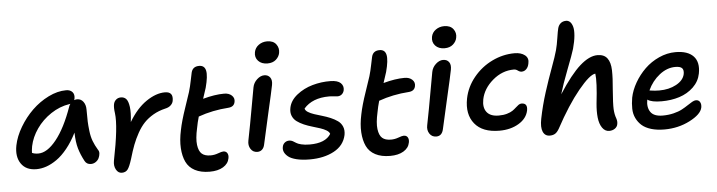

<svg xmlns="http://www.w3.org/2000/svg" viewBox="-50 -1005 4876 1305"><g transform="rotate(-5 2388.5 -352.5)"><path d="M163.1 -47.9Q92.3 -47.9 59.1 -96.4Q25.9 -145 41 -221.2Q53.2 -281.7 90.1 -344Q127 -406.2 177 -454.8Q227.1 -503.4 289.1 -534.2Q351.1 -564.9 410.2 -564.9Q438 -564.9 452.9 -548.1Q467.8 -531.2 461.9 -502L459 -493.2Q470.7 -497.1 479 -497.1Q505.4 -497.1 521.2 -475.8Q537.1 -454.6 537.1 -422.9Q537.1 -366.2 538.1 -340.1Q539.1 -314 543.7 -274.9Q548.3 -235.8 559.8 -205.6Q571.3 -175.3 590.8 -143.1Q599.6 -131.8 598.1 -116Q596.7 -100.1 589.8 -85.7Q583 -71.3 568.1 -61Q553.2 -50.8 535.2 -50.8Q506.3 -50.8 493.2 -75.2Q468.8 -120.6 456.1 -164.3Q443.4 -208 441.9 -272.9Q411.6 -212.4 375.5 -167.7Q339.4 -123 302.7 -97.4Q266.1 -71.8 231.4 -59.8Q196.8 -47.9 163.1 -47.9ZM147 -206.1Q142.1 -177.7 142.1 -161.1Q159.2 -152.8 185.1 -152.8Q245.6 -152.8 308.3 -231Q371.1 -309.1 421.9 -453.1Q424.8 -462.4 431.2 -470.2Q430.2 -470.2 428 -469.7Q425.8 -469.2 424.8 -469.2Q357.4 -459 297.6 -419.2Q237.8 -379.4 198.7 -323.2Q159.7 -267.1 147 -206.1Z M739.3 26.9Q714.4 26.9 700.2 1.2Q686 -24.4 692.4 -59.1Q739.3 -290.5 727.5 -379.9Q721.7 -419.4 726.6 -442.9Q730.5 -460.9 743.9 -472.4Q757.3 -483.9 776.4 -483.9Q799.8 -483.9 813.2 -468.5Q826.7 -453.1 832 -414.8Q837.4 -376.5 829.6 -311Q883.3 -401.4 950.2 -446.8Q1017.1 -492.2 1077.6 -492.2Q1137.2 -492.2 1125.5 -429.2Q1122.1 -412.6 1108.2 -399.7Q1094.2 -386.7 1070.3 -381.8Q1024.9 -371.1 988.3 -349.9Q951.7 -328.6 925.5 -301.3Q899.4 -273.9 877.4 -234.4Q855.5 -194.8 840.3 -155.3Q825.2 -115.7 809.6 -62Q793 -8.8 779.1 9Q765.1 26.9 739.3 26.9Z M1335 71.8Q1274.9 71.8 1234.1 50.3Q1193.4 28.8 1174.8 -10.5Q1156.2 -49.8 1152.8 -104.7Q1149.4 -159.7 1164.1 -227.1Q1176.3 -288.6 1205.8 -374.3Q1235.4 -460 1241.2 -480Q1252 -516.1 1260.3 -558.6Q1268.6 -601.1 1271 -609.9Q1280.8 -650.9 1325.2 -650.9Q1362.3 -650.9 1370.1 -614.3Q1377.9 -577.6 1356.9 -499Q1347.2 -466.3 1333 -425.8Q1414.6 -448.2 1478 -448.2Q1510.7 -448.2 1530 -430.2Q1549.3 -412.1 1543.9 -386.2Q1537.6 -353 1499 -350.1Q1389.6 -342.8 1293 -308.1Q1281.7 -269.5 1274.9 -231.9Q1258.8 -160.2 1264.4 -117.2Q1270 -74.2 1290.5 -56.2Q1311 -38.1 1350.1 -38.1Q1376.5 -38.1 1401.9 -47.6Q1427.2 -57.1 1438 -57.1Q1457 -57.1 1465.3 -43Q1473.6 -28.8 1469.2 -7.8Q1462.4 28.8 1426.8 50.3Q1391.1 71.8 1335 71.8Z M1790.5 -627Q1749.5 -627 1727.1 -651.1Q1704.6 -675.3 1711.4 -710.9Q1717.3 -740.7 1742.2 -758.8Q1767.1 -776.9 1799.8 -776.9Q1841.8 -776.9 1861.3 -750.7Q1880.9 -724.6 1874.5 -690.9Q1869.6 -665.5 1847.9 -646.2Q1826.2 -627 1790.5 -627ZM1669.4 -34.2Q1639.6 -34.2 1623.8 -58.8Q1607.9 -83.5 1614.7 -116.2Q1636.7 -226.6 1655 -330.8Q1673.3 -435.1 1680.7 -473.1Q1686.5 -504.4 1710.7 -526.6Q1734.9 -548.8 1760.7 -548.8Q1786.6 -548.8 1800.3 -530Q1814 -511.2 1807.6 -478Q1800.8 -441.9 1763.7 -280.8Q1726.6 -119.6 1718.8 -80.1Q1714.4 -58.1 1701.4 -46.1Q1688.5 -34.2 1669.4 -34.2Z M2020 47.9Q1967.8 47.9 1929.9 38.6Q1892.1 29.3 1873.3 13.9Q1854.5 -1.5 1847.4 -18.3Q1840.3 -35.2 1844.2 -53.2Q1847.2 -70.3 1860.1 -81.1Q1873 -91.8 1891.1 -91.8Q1903.3 -91.8 1914.8 -85.7Q1926.3 -79.6 1936.3 -72.5Q1946.3 -65.4 1970.2 -59.3Q1994.1 -53.2 2028.3 -53.2Q2135.7 -53.2 2172.4 -112.8Q2168.9 -126.5 2151.1 -137.5Q2133.3 -148.4 2108.6 -156.5Q2084 -164.6 2055.2 -172.9Q2026.4 -181.2 1999.8 -192.6Q1973.1 -204.1 1952.4 -219.2Q1931.6 -234.4 1921.9 -258.3Q1912.1 -282.2 1918.5 -313Q1928.2 -362.3 1975.1 -399.7Q2022 -437 2082.5 -454.1Q2143.1 -471.2 2205.1 -470.2Q2253.9 -469.7 2274.7 -450Q2295.4 -430.2 2290 -400.9Q2286.1 -383.3 2273.9 -373Q2261.7 -362.8 2244.1 -362.8Q2236.3 -362.8 2219.5 -365Q2202.6 -367.2 2187 -367.2Q2072.8 -367.2 2014.2 -299.8Q2016.6 -286.1 2033.9 -275.1Q2051.3 -264.2 2075.9 -256.1Q2100.6 -248 2129.4 -239.7Q2158.2 -231.4 2185.3 -220Q2212.4 -208.5 2233.6 -193.4Q2254.9 -178.2 2264.9 -153.6Q2274.9 -128.9 2269 -97.2Q2253.9 -25.9 2185.5 11Q2117.2 47.9 2020 47.9Z M2565.9 71.8Q2505.9 71.8 2465.1 50.3Q2424.3 28.8 2405.8 -10.5Q2387.2 -49.8 2383.8 -104.7Q2380.4 -159.7 2395 -227.1Q2407.2 -288.6 2436.8 -374.3Q2466.3 -460 2472.2 -480Q2482.9 -516.1 2491.2 -558.6Q2499.5 -601.1 2502 -609.9Q2511.7 -650.9 2556.2 -650.9Q2593.3 -650.9 2601.1 -614.3Q2608.9 -577.6 2587.9 -499Q2578.1 -466.3 2564 -425.8Q2645.5 -448.2 2709 -448.2Q2741.7 -448.2 2761 -430.2Q2780.3 -412.1 2774.9 -386.2Q2768.6 -353 2730 -350.1Q2620.6 -342.8 2523.9 -308.1Q2512.7 -269.5 2505.9 -231.9Q2489.7 -160.2 2495.4 -117.2Q2501 -74.2 2521.5 -56.2Q2542 -38.1 2581.1 -38.1Q2607.4 -38.1 2632.8 -47.6Q2658.2 -57.1 2668.9 -57.1Q2688 -57.1 2696.3 -43Q2704.6 -28.8 2700.2 -7.8Q2693.4 28.8 2657.7 50.3Q2622.1 71.8 2565.9 71.8Z M2998.5 -625Q2957.5 -625 2935.1 -649.4Q2912.6 -673.8 2919.4 -710Q2925.3 -739.3 2950.2 -757.1Q2975.1 -774.9 3007.8 -774.9Q3049.8 -774.9 3069.8 -748.5Q3089.8 -722.2 3082.5 -689Q3078.1 -664.1 3056.2 -644.5Q3034.2 -625 2998.5 -625ZM2889.6 -32.2Q2859.9 -32.2 2843.8 -56.6Q2827.6 -81.1 2834.5 -113.8Q2856.9 -226.1 2875 -330.6Q2893.1 -435.1 2900.4 -471.2Q2906.2 -502.4 2930.4 -524.7Q2954.6 -546.9 2980.5 -546.9Q3006.8 -546.9 3020.5 -528.3Q3034.2 -509.8 3027.8 -476.1Q3020.5 -436.5 2982.7 -273.2Q2944.8 -109.9 2938.5 -78.1Q2928.7 -32.2 2889.6 -32.2Z M3321.3 -34.2Q3205.6 -34.2 3152.6 -99.6Q3099.6 -165 3120.1 -271Q3135.7 -349.6 3188.2 -413.8Q3240.7 -478 3314.7 -513.9Q3388.7 -549.8 3468.3 -549.8Q3512.2 -549.8 3538.6 -529.1Q3564.9 -508.3 3556.2 -472.2Q3551.8 -448.2 3538.1 -434.6Q3524.4 -420.9 3506.3 -420.9Q3493.2 -420.9 3480.7 -430.4Q3468.3 -439.9 3454.1 -439.9Q3374.5 -439.9 3309.3 -384.3Q3244.1 -328.6 3229.5 -255.9Q3218.8 -201.2 3243.4 -169.2Q3268.1 -137.2 3325.2 -137.2Q3356.9 -137.2 3381.3 -144.3Q3405.8 -151.4 3419.9 -161.1Q3434.1 -170.9 3444.6 -180.9Q3455.1 -190.9 3465.1 -198Q3475.1 -205.1 3485.4 -205.1Q3528.8 -205.1 3519.5 -154.8Q3508.3 -100.6 3452.9 -67.4Q3397.5 -34.2 3321.3 -34.2Z M3659.2 28.8Q3626 28.8 3612.5 -2Q3599.1 -32.7 3610.4 -89.8Q3628.4 -179.7 3656.2 -267.1Q3684.1 -354.5 3712.2 -430.2Q3740.2 -505.9 3751 -545.9Q3760.3 -580.6 3767.3 -627.7Q3774.4 -674.8 3779.3 -692.9Q3784.2 -712.9 3798.8 -725.8Q3813.5 -738.8 3837.4 -738.8Q3853 -738.3 3864.3 -727.1Q3875.5 -715.8 3881.6 -693.6Q3887.7 -671.4 3884.3 -633.1Q3880.9 -594.7 3867.2 -544.9Q3856 -507.3 3817.6 -408.4Q3779.3 -309.6 3760.3 -244.1Q3843.3 -373 3908 -430.4Q3972.7 -487.8 4028.3 -487.8Q4073.7 -487.8 4095.2 -459.2Q4116.7 -430.7 4118.2 -377Q4119.6 -323.2 4112.3 -247.1Q4104.5 -148.9 4106.4 -112.5Q4108.4 -76.2 4119.1 -47.9Q4126 -26.9 4122.1 -8.8Q4119.1 9.3 4102.8 20.8Q4086.4 32.2 4064 32.2Q4035.2 32.2 4016.6 5.1Q3998 -22 3993.4 -65.2Q3988.8 -108.4 3994.1 -162.1Q4011.2 -308.6 4003.4 -363.8Q3965.3 -360.8 3886.2 -264.4Q3807.1 -168 3723.1 -12.2Q3709.5 11.2 3694.8 20Q3680.2 28.8 3659.2 28.8Z M4439.5 55.2Q4388.2 55.2 4348.9 43.5Q4309.6 31.7 4285.6 10.7Q4261.7 -10.3 4247.6 -39.6Q4233.4 -68.8 4232.7 -104Q4231.9 -139.2 4238.8 -179.2Q4249 -230 4278.1 -280.3Q4307.1 -330.6 4348.6 -371.1Q4390.1 -411.6 4445.6 -436.8Q4501 -461.9 4558.6 -461.9Q4642.1 -461.9 4680.7 -420.9Q4719.2 -379.9 4704.6 -303.2Q4694.3 -250 4654.1 -211.4Q4613.8 -172.9 4557.9 -155Q4502 -137.2 4436.5 -137.2Q4367.7 -137.2 4339.8 -157.2Q4330.1 -105.5 4352.5 -72.8Q4375 -40 4435.5 -40Q4475.1 -40 4509.8 -48.6Q4544.4 -57.1 4567.6 -69.6Q4590.8 -82 4609.1 -94.5Q4627.4 -106.9 4642.6 -115.5Q4657.7 -124 4668.5 -124Q4688 -124 4696.5 -108.6Q4705.1 -93.3 4700.7 -70.8Q4690.9 -25.4 4612.1 14.9Q4533.2 55.2 4439.5 55.2ZM4548.8 -361.8Q4491.7 -361.8 4440.2 -321.3Q4388.7 -280.8 4359.9 -217.8Q4364.3 -217.3 4374.3 -215.8Q4384.3 -214.4 4397.5 -213.1Q4410.6 -211.9 4426.8 -211.9Q4493.2 -211.9 4542.7 -238.8Q4592.3 -265.6 4601.6 -308.1Q4606.9 -335.9 4594.7 -348.9Q4582.5 -361.8 4548.8 -361.8Z"/></g></svg>

Font: Shantell Sans Bouncy
Style: Italic
Weight: 500
Italic angle: -11.31°
Designer: Stephen Nixon, Anya Danilova, Shantell Martin
Foundry: Arrow Type
Version: Version 1.006;[9816181b4]